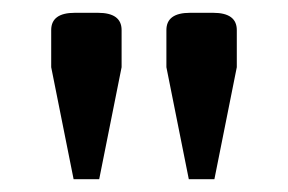

<svg xmlns="http://www.w3.org/2000/svg" viewBox="-20 -670 450 300"><path d="M60 -565V-623Q60 -650 97 -650H133Q170 -650 170 -623V-565L135 -390H95ZM240 -565V-623Q240 -650 277 -650H313Q350 -650 350 -623V-565L315 -390H275Z"/></svg>

Font: Changa
Style: Regular
Weight: 400
Designer: Eduardo Rodriguez Tunni
Foundry: Eduardo Rodriguez Tunni
Version: Version 2.002; ttfautohint (v1.5.10-5e6f)